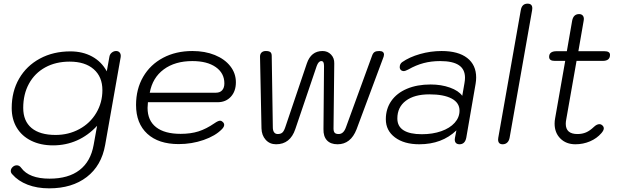

<svg xmlns="http://www.w3.org/2000/svg" viewBox="-20 -779 3389 1050"><path d="M47 174Q39 166 39 156Q39 144 49 134.5Q59 125 72 125Q86 125 96 139Q139 198 251 198Q354 198 415 151Q476 104 492 14L511 -91Q462 -38 401 -11Q340 16 270 16Q202 16 150.5 -9.5Q99 -35 71.5 -81Q44 -127 44 -188Q44 -279 84.5 -349Q125 -419 198 -458.5Q271 -498 365 -498Q432 -498 483.5 -470Q535 -442 564 -389L578 -467Q580 -482 591 -491Q602 -500 615 -500Q628 -500 635 -491Q642 -482 640 -467L555 14Q535 127 454.5 189Q374 251 249 251Q183 251 131 231Q79 211 47 174ZM540 -286Q540 -359 492.5 -400.5Q445 -442 361 -442Q285 -442 227.5 -410.5Q170 -379 138.5 -321.5Q107 -264 107 -189Q107 -117 152.5 -79Q198 -41 284 -41Q355 -41 414 -73Q473 -105 506.5 -161.5Q540 -218 540 -286Z M724 -205Q724 -292 763 -359Q802 -426 872 -463Q942 -500 1032 -500Q1101 -500 1155 -478Q1209 -456 1239.5 -417Q1270 -378 1270 -329Q1270 -280 1242.5 -250Q1215 -220 1170 -220H789Q787 -198 787 -189Q787 -120 833.5 -83.5Q880 -47 968 -47Q1023 -47 1065.5 -60.5Q1108 -74 1153 -105Q1173 -119 1184 -119Q1191 -119 1197 -113Q1206 -106 1206 -96Q1206 -85 1193 -72Q1158 -36 1093.5 -13.5Q1029 9 957 9Q847 9 785.5 -47.5Q724 -104 724 -205ZM1161 -272Q1183 -272 1195 -285.5Q1207 -299 1207 -323Q1207 -379 1160 -412Q1113 -445 1032 -445Q937 -445 875.5 -399.5Q814 -354 799 -272Z M1410 -77 1402 -469Q1402 -484 1410.5 -492Q1419 -500 1434 -500Q1451 -500 1458.5 -494Q1466 -488 1466 -473L1472 -83Q1472 -65 1479 -55.5Q1486 -46 1499 -46Q1515 -46 1524 -54Q1533 -62 1540 -83L1658 -432Q1681 -500 1744 -500Q1772 -500 1790.5 -480.5Q1809 -461 1808 -432L1804 -83Q1803 -63 1809 -54.5Q1815 -46 1832 -46Q1859 -46 1872 -83L2015 -475Q2020 -489 2028.5 -494.5Q2037 -500 2054 -500Q2080 -500 2080 -480Q2080 -477 2078 -469L1930 -72Q1898 10 1826 10Q1788 10 1768 -11.5Q1748 -33 1749 -73L1752 -418Q1752 -432 1748.5 -438.5Q1745 -445 1737 -445Q1722 -445 1712 -418L1595 -73Q1567 10 1490 10Q1455 10 1433 -14.5Q1411 -39 1410 -77Z M2090 -127Q2090 -184 2120 -227Q2150 -270 2205.5 -293.5Q2261 -317 2335 -317Q2393 -317 2440.5 -300Q2488 -283 2508 -255L2520 -324Q2523 -341 2523 -354Q2523 -400 2489.5 -422.5Q2456 -445 2387 -445Q2339 -445 2297 -434Q2255 -423 2213 -399Q2195 -390 2189 -390Q2179 -390 2172.5 -396Q2166 -402 2166 -412Q2166 -429 2179 -439Q2219 -467 2277 -483.5Q2335 -500 2395 -500Q2486 -500 2535 -462Q2584 -424 2584 -355Q2584 -339 2581 -321L2530 -26Q2523 10 2493 10Q2481 10 2474 3.5Q2467 -3 2467 -16Q2467 -22 2468 -25L2476 -66Q2397 10 2273 10Q2190 10 2140 -27.5Q2090 -65 2090 -127ZM2493 -174Q2493 -217 2450 -240Q2407 -263 2328 -263Q2246 -263 2199.5 -228Q2153 -193 2153 -131Q2153 -88 2187 -66.5Q2221 -45 2287 -45Q2346 -45 2393 -61.5Q2440 -78 2466.5 -107.5Q2493 -137 2493 -174Z M2704 -16Q2704 -22 2705 -26L2828 -723Q2834 -759 2865 -759Q2891 -759 2891 -734Q2891 -727 2890 -723L2767 -26Q2764 -9 2754 0.5Q2744 10 2729 10Q2704 10 2704 -16Z M3077 -128Q3074 -113 3074 -102Q3074 -46 3138 -46Q3164 -46 3185 -55Q3206 -64 3229 -86Q3244 -100 3258 -100Q3267 -100 3274.5 -93Q3282 -86 3282 -77Q3282 -66 3269 -51Q3244 -22 3206.5 -6Q3169 10 3127 10Q3076 10 3044.5 -21.5Q3013 -53 3013 -103Q3013 -118 3016 -133L3071 -446H3014Q2983 -446 2983 -468Q2983 -499 3024 -499H3080L3109 -666Q3116 -702 3147 -702Q3159 -702 3166 -695Q3173 -688 3173 -675Q3173 -669 3172 -666L3143 -499H3285Q3316 -499 3316 -479Q3316 -446 3276 -446H3133Z"/></svg>

Font: Kodchasan Light
Style: Italic
Weight: 300
Italic angle: -10°
Version: Version 1.000; ttfautohint (v1.6)